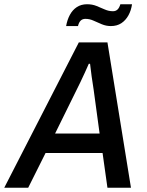

<svg xmlns="http://www.w3.org/2000/svg" viewBox="-58 -886 692 906"><path d="M-38 0 314 -686H449L560 0H449L426 -164H157L75 0ZM202 -256H412L384 -462Q382 -476 379.5 -492Q377 -508 374.5 -525Q372 -542 370.5 -557Q369 -572 367 -585H361Q353 -567 342.5 -543.5Q332 -520 321 -497.5Q310 -475 303 -461ZM254 -763Q259 -792 271.5 -815.5Q284 -839 304.5 -852.5Q325 -866 353 -866Q377 -866 397 -858Q417 -850 436 -841.5Q455 -833 475 -833Q488 -833 496.5 -841Q505 -849 510 -866H565Q561 -837 548 -813.5Q535 -790 514.5 -776.5Q494 -763 465 -763Q443 -763 422.5 -771.5Q402 -780 383.5 -788.5Q365 -797 345 -797Q331 -797 322.5 -788.5Q314 -780 310 -763Z"/></svg>

Font: Archivo SemiCondensed Medium
Style: Italic
Weight: 500
Width: 4
Italic angle: -10°
Designer: Hector Gatti
Foundry: Omnibus-Type
Version: Version 2.001